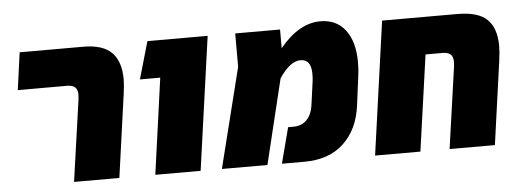

<svg xmlns="http://www.w3.org/2000/svg" viewBox="-43 -705 2229 819"><g transform="rotate(-5 1071.0 -295.5)"><path d="M294 -352Q295 -359 295 -370Q295 -391 284 -401Q273 -411 249 -411H39L61 -571H333Q417 -571 455 -532.5Q493 -494 493 -418Q493 -395 488 -358L438 0H244Z M649 -411H562L608 -571H866L786 0H592Z M1495 -403Q1495 -371 1491 -343L1475 -220Q1462 -118 1399 -59Q1336 0 1231 0H1134L1174 -153H1196Q1233 -153 1254.5 -176Q1276 -199 1281 -236L1295 -338Q1297 -350 1297 -370Q1297 -433 1252 -433Q1206 -433 1160 -363L1072 0H877L984 -428V-571H1176V-491Q1258 -591 1350 -591Q1419 -591 1457 -541Q1495 -491 1495 -403Z M2101 -420Q2101 -395 2096 -358L2046 0H1852L1902 -352Q1903 -359 1903 -370Q1903 -391 1892 -401Q1881 -411 1857 -411H1785L1727 0H1533L1613 -571H1935Q2024 -571 2062.5 -533.5Q2101 -496 2101 -420Z"/></g></svg>

Font: FiraGO Heavy
Style: Italic
Weight: 900
Italic angle: -8°
Designer: bBox Type GmbH
Foundry: bBox Type GmbH
Version: Version 1.001